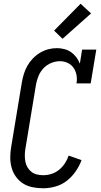

<svg xmlns="http://www.w3.org/2000/svg" viewBox="-20 -1001 540 1029"><path d="M212 8Q183 8 155 2.5Q127 -3 104.5 -17Q82 -31 66 -53Q50 -75 42.5 -101.5Q35 -128 35 -156.5Q35 -185 40 -214L97 -559Q101 -582 108 -605Q115 -628 127 -649Q139 -670 156.5 -688Q174 -706 195 -718.5Q216 -731 239 -737Q262 -743 285 -743Q306 -743 326 -737.5Q346 -732 361.5 -721Q377 -710 389 -694Q401 -678 408 -660L420 -735H496L466 -554H390Q394 -577 390 -598.5Q386 -620 374.5 -637Q363 -654 343.5 -663.5Q324 -673 301 -673Q278 -673 254.5 -663.5Q231 -654 213.5 -635.5Q196 -617 186.5 -594Q177 -571 173 -548L116 -203Q113 -185 113 -168Q113 -151 116 -134.5Q119 -118 127.5 -104Q136 -90 148.5 -80Q161 -70 178 -66Q195 -62 212 -62Q234 -62 256 -69Q278 -76 296.5 -91Q315 -106 328 -126Q341 -146 348 -167L417 -143Q406 -112 385.5 -82.5Q365 -53 338 -32Q311 -11 277.5 -1.5Q244 8 212 8ZM315 -793 270 -837 412 -981 468 -929Z"/></svg>

Font: Iosevka Curly Slab
Style: Italic
Weight: 400
Italic angle: -9°
Monospace: yes
Designer: Belleve Invis
Foundry: Belleve Invis
Version: Version 22.1.2; ttfautohint (v1.8.4)